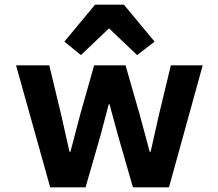

<svg xmlns="http://www.w3.org/2000/svg" viewBox="-20 -806 940 826"><path d="M192 -525 243 -313 279 -153H283L325 -313L385 -525H520L581 -313L624 -153H628L664 -313L715 -525H852L707 0H552L488 -222L451 -358H448L412 -222L348 0H196L49 -525ZM513 -786 645 -627 570 -569 449 -684 328 -569 257 -627 389 -786Z"/></svg>

Font: iA Writer Quattro V
Style: Regular
Weight: 400
Designer: Mike Abbink, Paul van der Laan, Pieter van Rosmalen, Oliver Reichenstein
Foundry: Information Architects Inc.
Version: Version 2.000